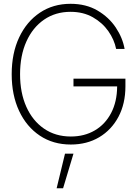

<svg xmlns="http://www.w3.org/2000/svg" viewBox="-20 -757 734 1018"><path d="M355.5 9.3Q261.7 9.3 191.2 -37.8Q120.6 -85 81.3 -168.9Q42 -252.9 42 -363.3Q42 -474.6 81.5 -558.6Q121.1 -642.6 191.4 -689.7Q261.7 -736.8 354 -736.8Q436 -736.8 496.6 -701.4Q557.1 -666 593.8 -611.1Q630.4 -556.2 640.6 -497.6H595.7Q585.9 -546.9 554.4 -591.8Q522.9 -636.7 472.2 -665.5Q421.4 -694.3 354 -694.3Q273.9 -694.3 213.6 -652.8Q153.3 -611.3 119.9 -536.9Q86.4 -462.4 86.4 -363.3Q86.4 -265.1 119.6 -190.9Q152.8 -116.7 213.4 -75Q273.9 -33.2 355.5 -33.2Q427.7 -33.2 482.9 -65.7Q538.1 -98.1 569.3 -158Q600.6 -217.8 601.1 -298.8H369.6V-339.8H645V-299.3Q645 -207.5 608.2 -137.9Q571.3 -68.4 506.1 -29.5Q440.9 9.3 355.5 9.3ZM280.3 241.2 324.7 57.6H369.6L314.5 241.2Z"/></svg>

Font: Inter Display ExtraLight
Style: Regular
Weight: 200
Designer: Rasmus Andersson
Foundry: rsms
Version: Version 4.000;git-a52131595